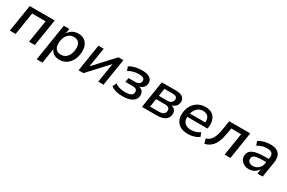

<svg xmlns="http://www.w3.org/2000/svg" viewBox="122 -1674 4523 3028"><g transform="rotate(30 2383.5 -160.5)"><path d="M44 0 122 -492H577L499 0H394L459 -409H214L149 0Z M637 180 743 -492H843L827 -392H823Q843 -428 870.5 -452.5Q898 -477 933.5 -489Q969 -501 1009 -501Q1071 -501 1114 -472.5Q1157 -444 1179 -392.5Q1201 -341 1197 -272Q1193 -192 1161.5 -128.5Q1130 -65 1075 -28Q1020 9 944 9Q885 9 842 -19Q799 -47 783 -100L787 -101L742 180ZM928 -73Q978 -73 1013.5 -99Q1049 -125 1069.5 -170.5Q1090 -216 1092 -273Q1096 -342 1064.5 -380.5Q1033 -419 972 -419Q923 -419 887 -393Q851 -367 830.5 -322Q810 -277 808 -220Q804 -150 835.5 -111.5Q867 -73 928 -73Z M1295 0 1373 -492H1469L1409 -117H1392L1738 -492H1828L1750 0H1654L1714 -376H1731L1385 0Z M2093 9Q2025 9 1970 -7.5Q1915 -24 1884 -53L1919 -121Q1950 -94 1997.5 -81Q2045 -68 2098 -68Q2166 -68 2203 -86Q2240 -104 2242 -148Q2243 -179 2222 -195Q2201 -211 2157 -211H2027L2039 -287H2159Q2202 -287 2228.5 -305.5Q2255 -324 2257 -360Q2259 -390 2233.5 -407Q2208 -424 2151 -424Q2101 -424 2054 -411.5Q2007 -399 1962 -373L1937 -444Q1984 -472 2042.5 -486.5Q2101 -501 2169 -501Q2263 -501 2310.5 -466Q2358 -431 2355 -373Q2354 -340 2338 -314Q2322 -288 2294.5 -272Q2267 -256 2231 -250L2235 -257Q2287 -252 2314 -221Q2341 -190 2339 -142Q2337 -92 2306.5 -58Q2276 -24 2221.5 -7.5Q2167 9 2093 9Z M2450 0 2528 -492H2783Q2841 -492 2877.5 -477Q2914 -462 2930.5 -435.5Q2947 -409 2945 -373Q2944 -340 2928.5 -314Q2913 -288 2886 -272Q2859 -256 2822 -250L2824 -257Q2874 -250 2902 -221.5Q2930 -193 2928 -143Q2924 -75 2871.5 -37.5Q2819 0 2719 0ZM2559 -68H2721Q2774 -68 2801.5 -88Q2829 -108 2831 -147Q2833 -182 2811 -199.5Q2789 -217 2745 -217H2582ZM2593 -284H2749Q2792 -284 2818.5 -305Q2845 -326 2847 -364Q2849 -394 2828.5 -409Q2808 -424 2769 -424H2615Z M3289 9Q3209 9 3154 -19.5Q3099 -48 3072 -101Q3045 -154 3050 -226Q3054 -304 3088.5 -366Q3123 -428 3183 -464.5Q3243 -501 3323 -501Q3400 -501 3447 -467Q3494 -433 3512 -375Q3530 -317 3520 -245L3517 -221H3129L3139 -287H3455L3436 -269Q3443 -316 3432.5 -351.5Q3422 -387 3394.5 -407.5Q3367 -428 3320 -428Q3272 -428 3237.5 -406Q3203 -384 3182.5 -349Q3162 -314 3155 -272L3151 -247Q3142 -192 3156.5 -153Q3171 -114 3207 -92.5Q3243 -71 3297 -71Q3340 -71 3381.5 -83Q3423 -95 3458 -122L3486 -53Q3448 -22 3395 -6.5Q3342 9 3289 9Z M3594 13 3569 -70Q3606 -83 3632.5 -104Q3659 -125 3677.5 -157.5Q3696 -190 3709.5 -238.5Q3723 -287 3733 -353L3755 -492H4138L4061 0H3955L4020 -409H3839L3830 -348Q3816 -263 3797.5 -201Q3779 -139 3752 -97Q3725 -55 3686.5 -28Q3648 -1 3594 13Z M4396 9Q4348 9 4310 -11Q4272 -31 4250.5 -65.5Q4229 -100 4231 -144Q4234 -196 4266 -227.5Q4298 -259 4362.5 -274Q4427 -289 4525 -289H4605L4595 -225H4530Q4461 -225 4418.5 -218.5Q4376 -212 4356.5 -195Q4337 -178 4335 -147Q4333 -108 4360 -87Q4387 -66 4426 -66Q4463 -66 4495 -82Q4527 -98 4549.5 -127.5Q4572 -157 4577 -197L4596 -312Q4605 -367 4579 -394.5Q4553 -422 4491 -422Q4447 -422 4403.5 -410Q4360 -398 4316 -371L4291 -443Q4320 -462 4355 -475Q4390 -488 4429 -494.5Q4468 -501 4507 -501Q4580 -501 4624.5 -476Q4669 -451 4686.5 -403.5Q4704 -356 4694 -289L4648 0H4553L4569 -106H4574Q4559 -69 4531.5 -43Q4504 -17 4469.5 -4Q4435 9 4396 9Z"/></g></svg>

Font: Nunito Sans 10pt SemiBold
Style: Italic
Weight: 600
Italic angle: -9°
Designer: Vernon Adams
Foundry: Vernon Adams
Version: Version 3.101;gftools[0.9.27]